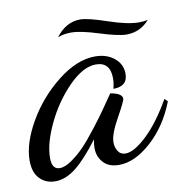

<svg xmlns="http://www.w3.org/2000/svg" viewBox="-91 -536 621 645"><g transform="rotate(-10 220.0 -213.5)"><path d="M-26 -36Q-26 -95 15.5 -167Q57 -239 123 -291Q189 -343 251 -343Q290 -343 316 -322Q342 -301 342 -268Q342 -225 293 -225Q298 -243 298 -260Q298 -316 249 -316Q205 -316 155.5 -265.5Q106 -215 74.5 -148.5Q43 -82 43 -33Q43 6 70 6Q88 6 112 -11Q136 -28 156 -49Q176 -70 203.5 -105.5Q231 -141 244 -160L280 -212Q320 -205 320 -187Q320 -179 291 -127Q262 -75 262 -48Q262 -31 270.5 -17.5Q279 -4 296 -4Q325 -4 369 -45.5Q413 -87 456 -162L466 -152Q435 -72 378.5 -21Q322 30 268 30Q233 30 214.5 9.5Q196 -11 196 -40Q196 -52 199 -69Q154 -9 118.5 19Q83 47 48 47Q15 47 -5.5 25.5Q-26 4 -26 -36ZM140 -428Q175 -474 223 -474Q249 -474 313.5 -452Q378 -430 417 -430Q432 -430 447 -433Q415 -397 369 -397Q341 -397 279.5 -416.5Q218 -436 186 -436Q160 -436 140 -428Z"/></g></svg>

Font: DancingScriptRegular
Style: Regular
Weight: 400
Designer: Pablo Impallari
Foundry: Pablo Impallari. www.impallari.com
Version: Version 1.002